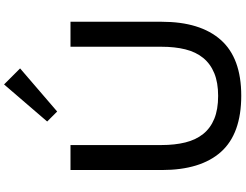

<svg xmlns="http://www.w3.org/2000/svg" viewBox="-148 -1020 1179 922"><g transform="rotate(-90 441.0 -559.5)"><path d="M573 -1052 366 -874 318 -922 496 -1129ZM797 -372Q797 -187 710 -88.5Q623 10 442 10Q259 10 172 -87.5Q85 -185 85 -372V-810H205V-373Q205 -309 217.5 -258.5Q230 -208 258 -173Q286 -138 331 -119.5Q376 -101 441 -101Q505 -101 550 -119.5Q595 -138 623.5 -173Q652 -208 664.5 -258.5Q677 -309 677 -373V-810H797Z"/></g></svg>

Font: TypoPRO Sinkin Sans
Style: 500 Medium
Weight: 500
Designer: Keith Bates
Foundry: K-Type
Version: Sinkin Sans (version 1.0)  by Keith Bates   •   © 2014   www